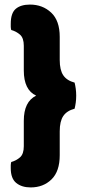

<svg xmlns="http://www.w3.org/2000/svg" viewBox="-20 -684 377 839"><path d="M138 -266Q84 -291 84 -376V-484Q84 -518 67.5 -532.5Q51 -547 29 -553Q27 -561 27 -567.5Q27 -574 27 -580Q27 -627 49 -645.5Q71 -664 111 -664Q166 -664 203.5 -629Q241 -594 241 -523V-422Q241 -378 256.5 -355Q272 -332 306 -323Q309 -311 311 -296.5Q313 -282 313 -266Q313 -250 311 -235.5Q309 -221 306 -209Q272 -200 256.5 -177Q241 -154 241 -110V-6Q241 65 205 100Q169 135 114 135Q75 135 51 115.5Q27 96 27 51Q27 45 27 38.5Q27 32 29 24Q51 18 67.5 3.5Q84 -11 84 -45V-156Q84 -240 138 -266Z"/></svg>

Font: Baloo 2 ExtraBold
Style: Regular
Weight: 800
Designer: Sarang Kulkarni and Ek Type
Foundry: Ek Type
Version: Version 1.640;hotconv 1.0.111;makeotfexe 2.5.65597; ttfautoh